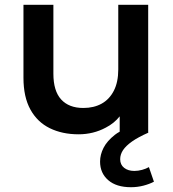

<svg xmlns="http://www.w3.org/2000/svg" viewBox="-20 -554 721 802"><path d="M308 7Q240 7 188 -18.5Q136 -44 107 -96.5Q78 -149 78 -229V-534H203V-246Q203 -174 235.5 -138.5Q268 -103 328 -103Q372 -103 404.5 -121Q437 -139 455.5 -175Q474 -211 474 -264V-534H599V-1L600 0Q557 19 531.5 37Q506 55 494 73Q482 91 482 111Q482 134 498.5 147Q515 160 541 160Q557 160 573.5 155.5Q590 151 602 144L623 205Q604 215 579 221.5Q554 228 527 228Q466 228 432 198.5Q398 169 398 121Q398 92 412.5 63.5Q427 35 460 9Q469 2 480 -4V-68Q457 -39 422 -21Q370 7 308 7Z"/></svg>

Font: Montserrat Thin SemiBold
Style: Regular
Weight: 600
Version: Version 9.000